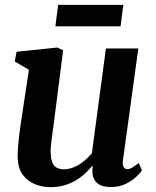

<svg xmlns="http://www.w3.org/2000/svg" viewBox="-20 -764 644 794"><path d="M188.5 10Q156.5 10 125.8 -1.8Q95 -13.5 74.2 -41.2Q53.5 -69 53 -117.5Q53 -135 54.5 -155.8Q56 -176.5 58.8 -199.8Q61.5 -223 65 -246.8Q68.5 -270.5 72 -293L99.5 -475.5L41 -509.5L48.5 -550L217.5 -567.5L241 -556L207 -289Q204.5 -267.5 201.5 -246.2Q198.5 -225 195.8 -205Q193 -185 191.2 -167.8Q189.5 -150.5 189.5 -137.5Q189.5 -109.5 195.8 -93.5Q202 -77.5 214.2 -70.8Q226.5 -64 244.5 -64Q266.5 -64 288 -73.5Q309.5 -83 327.8 -98.2Q346 -113.5 360 -130.5L418 -563.5H552L488.5 -101.5Q486 -82 491.2 -73.2Q496.5 -64.5 506.5 -64.5Q515.5 -64.5 525.2 -70Q535 -75.5 553.5 -90L567 -59.5Q562.5 -51.5 545.5 -34.8Q528.5 -18 501.2 -4.2Q474 9.5 439 9.5Q402 9.5 383.5 -5.5Q365 -20.5 362.5 -46.5Q362 -49 362 -52.5Q362 -56 362 -60.2Q362 -64.5 362.5 -69Q363 -73.5 363.5 -77.5L362 -78.5Q348.5 -62.5 331.8 -46.8Q315 -31 293.8 -18.2Q272.5 -5.5 246.2 2.2Q220 10 188.5 10ZM220.5 -744H490L478.5 -655H209Z"/></svg>

Font: Merriweather
Style: Bold Italic
Weight: 700
Italic angle: -7.8°
Version: Version 2.101